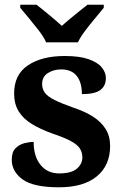

<svg xmlns="http://www.w3.org/2000/svg" viewBox="-20 -786 528 816"><path d="M231 10Q122 10 76 -23.5Q30 -57 30 -107Q30 -140 46 -156Q62 -172 84 -177.5Q106 -183 123 -183Q123 -121 152.5 -85Q182 -49 231 -49Q283 -49 306.5 -69Q330 -89 330 -117Q330 -139 319 -155.5Q308 -172 281 -186.5Q254 -201 207 -217Q153 -236 116 -258.5Q79 -281 59.5 -312.5Q40 -344 40 -389Q40 -469 99 -508.5Q158 -548 255 -548Q318 -548 356.5 -534.5Q395 -521 412.5 -499.5Q430 -478 430 -455Q430 -421 406.5 -403.5Q383 -386 328 -386Q328 -436 306 -463.5Q284 -491 240 -491Q208 -491 183.5 -475.5Q159 -460 159 -429Q159 -408 170.5 -392Q182 -376 212 -361Q242 -346 296 -327Q341 -312 375 -290.5Q409 -269 428.5 -238.5Q448 -208 448 -166Q448 -83 391.5 -36.5Q335 10 231 10ZM176 -606Q166 -629 145.5 -655.5Q125 -682 103.5 -708Q82 -734 66 -753V-766H135Q156 -750 188.5 -723Q221 -696 243 -676Q258 -690 278 -706.5Q298 -723 318 -739Q338 -755 352 -766H421V-753Q406 -734 384 -708Q362 -682 342 -655.5Q322 -629 311 -606Z"/></svg>

Font: Noto Serif Vithkuqi
Style: Regular
Weight: 400
Version: Version 1.005